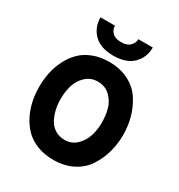

<svg xmlns="http://www.w3.org/2000/svg" viewBox="-215 -1075 1150 1231"><g transform="rotate(30 360.0 -459.5)"><path d="M168 -931H275Q275 -902 296 -880.5Q317 -859 361 -859Q405 -859 426.5 -881Q448 -903 448 -931H555Q555 -857 505.5 -808Q456 -759 361 -759Q266 -759 217 -808Q168 -857 168 -931ZM361 12Q295 12 241.5 -9Q188 -30 153 -65.5Q118 -101 94.5 -148Q71 -195 60.5 -245.5Q50 -296 50 -350Q50 -404 60.5 -454.5Q71 -505 94.5 -552Q118 -599 153 -634.5Q188 -670 241.5 -691Q295 -712 361 -712Q442 -712 504 -680.5Q566 -649 601 -595.5Q636 -542 653.5 -480Q671 -418 671 -350Q671 -282 653.5 -220Q636 -158 601 -104.5Q566 -51 504 -19.5Q442 12 361 12ZM361 -135Q413 -135 449 -170.5Q485 -206 499 -252.5Q513 -299 513 -350Q513 -404 500 -450.5Q487 -497 451 -531.5Q415 -566 361 -566Q307 -566 270.5 -530.5Q234 -495 221 -448.5Q208 -402 208 -350Q208 -311 216 -275Q224 -239 241 -206.5Q258 -174 289 -154.5Q320 -135 361 -135Z"/></g></svg>

Font: Overpass Heavy
Style: Regular
Weight: 900
Designer: Delve Withrington, Thomas Jockin
Foundry: Delve Fonts
Version: Version 3.000;DELV;Overpass